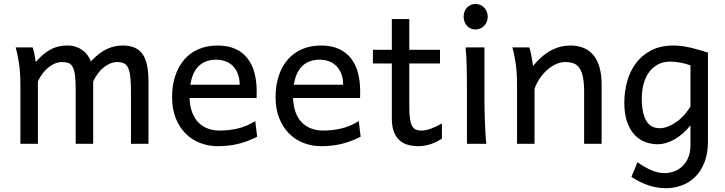

<svg xmlns="http://www.w3.org/2000/svg" viewBox="-20 -743 3744 992"><path d="M461.4 0H371.1V-278.3Q371.1 -323.7 367.7 -351.8Q364.3 -379.9 356.2 -395.8Q348.1 -411.6 334.5 -417Q320.8 -422.4 300.3 -422.4Q282.2 -422.4 264.2 -415Q246.1 -407.7 229.7 -394.3Q213.4 -380.9 199.5 -362.5Q185.5 -344.2 175.8 -322.3V0H85.4V-300.3Q85.4 -372.6 77.1 -422.6Q68.8 -472.7 61 -498H148.9Q154.3 -482.4 158.2 -461.2Q162.1 -439.9 164.6 -422.4Q187 -448.2 207.5 -464.8Q228 -481.4 248.3 -491Q268.6 -500.5 288.6 -504.2Q308.6 -507.8 329.6 -507.8Q353.5 -507.8 373 -501Q392.6 -494.1 407.5 -482.9Q422.4 -471.7 433.1 -456.8Q443.8 -441.9 449.7 -425.8Q472.7 -450.7 494.1 -466.6Q515.6 -482.4 536.1 -491.5Q556.6 -500.5 576.4 -504.2Q596.2 -507.8 615.2 -507.8Q652.3 -507.8 677.7 -495.8Q703.1 -483.9 718.5 -460.4Q733.9 -437 740.5 -402.3Q747.1 -367.7 747.1 -322.3V0H656.7V-268.6Q656.7 -315.9 653.3 -345.7Q649.9 -375.5 641.8 -392.6Q633.8 -409.7 620.1 -416Q606.4 -422.4 585.9 -422.4Q567.9 -422.4 550.3 -415.3Q532.7 -408.2 516.4 -395.3Q500 -382.3 486.1 -363.8Q472.2 -345.2 461.4 -322.3Z M959.5 -236.8Q960.9 -193.8 972.9 -162.1Q984.9 -130.4 1005.6 -109.6Q1026.4 -88.9 1054.4 -78.6Q1082.5 -68.4 1115.7 -68.4Q1163.1 -68.4 1208.5 -79.1Q1253.9 -89.8 1298.8 -117.2L1308.6 -36.6Q1282.7 -23.4 1257.8 -14.2Q1232.9 -4.9 1208 1Q1183.1 6.8 1157.5 9.5Q1131.8 12.2 1103.5 12.2Q1056.6 12.2 1014.2 -4.2Q971.7 -20.5 939.5 -52.5Q907.2 -84.5 888.2 -131.8Q869.1 -179.2 869.1 -241.7Q869.1 -302.2 885.5 -351.3Q901.9 -400.4 932.1 -435.3Q962.4 -470.2 1005.9 -489Q1049.3 -507.8 1103.5 -507.8Q1143.6 -507.8 1174.3 -498.3Q1205.1 -488.8 1227.5 -471.9Q1250 -455.1 1265.1 -432.6Q1280.3 -410.2 1289.3 -384.3Q1298.3 -358.4 1302.2 -330.3Q1306.2 -302.2 1306.2 -274.9V-255.9Q1306.2 -243.7 1305.7 -236.8ZM1096.2 -434.6Q1042.5 -434.6 1008.3 -403.1Q974.1 -371.6 963.4 -305.2H1218.3Q1218.3 -336.4 1209.2 -360.6Q1200.2 -384.8 1183.8 -401.4Q1167.5 -418 1145 -426.3Q1122.6 -434.6 1096.2 -434.6Z M1494.1 -236.8Q1495.6 -193.8 1507.6 -162.1Q1519.5 -130.4 1540.3 -109.6Q1561 -88.9 1589.1 -78.6Q1617.2 -68.4 1650.4 -68.4Q1697.8 -68.4 1743.2 -79.1Q1788.6 -89.8 1833.5 -117.2L1843.3 -36.6Q1817.4 -23.4 1792.5 -14.2Q1767.6 -4.9 1742.7 1Q1717.8 6.8 1692.1 9.5Q1666.5 12.2 1638.2 12.2Q1591.3 12.2 1548.8 -4.2Q1506.3 -20.5 1474.1 -52.5Q1441.9 -84.5 1422.9 -131.8Q1403.8 -179.2 1403.8 -241.7Q1403.8 -302.2 1420.2 -351.3Q1436.5 -400.4 1466.8 -435.3Q1497.1 -470.2 1540.5 -489Q1584 -507.8 1638.2 -507.8Q1678.2 -507.8 1709 -498.3Q1739.7 -488.8 1762.2 -471.9Q1784.7 -455.1 1799.8 -432.6Q1814.9 -410.2 1824 -384.3Q1833 -358.4 1836.9 -330.3Q1840.8 -302.2 1840.8 -274.9V-255.9Q1840.8 -243.7 1840.3 -236.8ZM1630.9 -434.6Q1577.1 -434.6 1543 -403.1Q1508.8 -371.6 1498 -305.2H1752.9Q1752.9 -336.4 1743.9 -360.6Q1734.9 -384.8 1718.5 -401.4Q1702.1 -418 1679.7 -426.3Q1657.2 -434.6 1630.9 -434.6Z M1906.7 -485.8H2004.4V-644.5H2094.7V-485.8H2253.4V-415H2094.7V-190.4Q2094.7 -152.8 2098.4 -128.9Q2102.1 -105 2109.6 -91.6Q2117.2 -78.1 2128.9 -73.2Q2140.6 -68.4 2157.2 -68.4Q2178.2 -68.4 2204.6 -77.6Q2231 -86.9 2263.2 -105V-26.9Q2229.5 -4.9 2198.7 3.7Q2168 12.2 2142.1 12.2Q2113.3 12.2 2088.4 5.6Q2063.5 -1 2044.7 -17.6Q2025.9 -34.2 2015.1 -61.8Q2004.4 -89.4 2004.4 -131.8V-415H1906.7Z M2375.5 -656.7Q2375.5 -670.4 2379.9 -682.4Q2384.3 -694.3 2392.3 -703.4Q2400.4 -712.4 2411.6 -717.5Q2422.9 -722.7 2436.5 -722.7Q2450.2 -722.7 2461.9 -717.5Q2473.6 -712.4 2481.9 -703.4Q2490.2 -694.3 2495.1 -682.4Q2500 -670.4 2500 -656.7Q2500 -643.1 2495.1 -631.1Q2490.2 -619.1 2481.9 -610.1Q2473.6 -601.1 2461.9 -595.9Q2450.2 -590.8 2436.5 -590.8Q2422.9 -590.8 2411.6 -595.9Q2400.4 -601.1 2392.3 -610.1Q2384.3 -619.1 2379.9 -631.1Q2375.5 -643.1 2375.5 -656.7ZM2482.9 -231.9Q2482.9 -208.5 2483.6 -176.5Q2484.4 -144.5 2485.6 -111.8Q2486.8 -79.1 2488.5 -49.3Q2490.2 -19.5 2492.7 0H2392.6V-258.8Q2392.6 -294.4 2392.3 -329.1Q2392.1 -363.8 2391.4 -394.8Q2390.6 -425.8 2389.2 -452.4Q2387.7 -479 2385.3 -498H2482.9Z M2998 0V-268.6Q2998 -314.5 2991.9 -344.2Q2985.8 -374 2973.9 -391.4Q2961.9 -408.7 2943.6 -415.5Q2925.3 -422.4 2900.4 -422.4Q2874 -422.4 2848.9 -409.9Q2823.7 -397.5 2802.7 -377.7Q2781.7 -357.9 2765.6 -333Q2749.5 -308.1 2741.7 -283.2V0H2651.4V-300.3Q2651.4 -372.6 2643.3 -422.6Q2635.3 -472.7 2627 -498H2714.8Q2717.8 -490.2 2720.7 -477.8Q2723.6 -465.3 2726.1 -451.7Q2728.5 -438 2730.5 -424.8L2734.4 -402.8Q2780.8 -458.5 2828.1 -483.2Q2875.5 -507.8 2927.2 -507.8Q3005.4 -507.8 3046.9 -456.8Q3088.4 -405.8 3088.4 -305.2V0Z M3547.4 -405.3Q3535.6 -409.7 3522.5 -413.3Q3509.3 -417 3495.6 -419.4Q3481.9 -421.9 3469 -423.3Q3456.1 -424.8 3444.8 -424.8Q3404.8 -424.8 3376.5 -408.4Q3348.1 -392.1 3330.3 -365.5Q3312.5 -338.9 3304.2 -305.2Q3295.9 -271.5 3295.9 -236.8Q3295.9 -191.4 3303 -161.4Q3310.1 -131.3 3322.5 -113.5Q3335 -95.7 3351.8 -88.1Q3368.7 -80.6 3388.7 -80.6Q3407.2 -80.6 3428.2 -88.1Q3449.2 -95.7 3470.5 -109.9Q3491.7 -124 3511.5 -145Q3531.2 -166 3547.4 -192.9ZM3637.7 -12.2Q3637.7 52.2 3618.9 98.1Q3600.1 144 3569.6 173.1Q3539.1 202.1 3500 215.8Q3460.9 229.5 3420.4 229.5Q3373.5 229.5 3327.4 213.4Q3281.2 197.3 3242.2 170.9L3273.9 95.2Q3308.6 120.1 3343.8 135.7Q3378.9 151.4 3415.5 151.4Q3434.6 151.4 3457.5 144.5Q3480.5 137.7 3500.5 120.8Q3520.5 104 3533.9 75.7Q3547.4 47.4 3547.4 4.9V-95.2Q3528.3 -71.3 3507.1 -53Q3485.8 -34.7 3464.1 -22.5Q3442.4 -10.3 3420.7 -3.9Q3398.9 2.4 3378.9 2.4Q3345.2 2.4 3314 -9.3Q3282.7 -21 3258.5 -46.6Q3234.4 -72.3 3220 -113.3Q3205.6 -154.3 3205.6 -212.4Q3205.6 -268.6 3220.2 -321.8Q3234.9 -375 3265.6 -416.3Q3296.4 -457.5 3344.5 -482.7Q3392.6 -507.8 3459.5 -507.8Q3481.4 -507.8 3504.6 -504.6Q3527.8 -501.5 3550.8 -496.1Q3573.7 -490.7 3595.7 -484.1Q3617.7 -477.5 3637.7 -471.2Z"/></svg>

Font: Andika New Basic
Style: Regular
Weight: 400
Designer: Victor Gaultney, Annie Olsen, Julie Remington, Don Collingsworth, Eric Hays
Foundry: SIL International
Version: Version 5.500